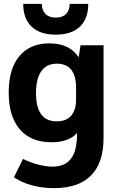

<svg xmlns="http://www.w3.org/2000/svg" viewBox="-20 -734 599 992"><path d="M515 -500V-21Q515 107 450.5 172.5Q386 238 259 238Q198 238 145 223.5Q92 209 52 182L99 87Q134 105 175.5 116Q217 127 252 127Q316 127 347 85.5Q378 44 378 -40V-47Q336 1 246 1Q140 1 82.5 -65.5Q25 -132 25 -256Q25 -378 80 -444Q135 -510 235 -510Q338 -510 385 -440H387L396 -500ZM373 -280Q373 -342 348 -373.5Q323 -405 274 -405Q221 -405 193.5 -366.5Q166 -328 166 -253Q166 -107 273 -107Q322 -107 347.5 -136Q373 -165 373 -220ZM100 -714H196Q196 -681 215 -662Q234 -643 268 -643Q303 -643 321.5 -662Q340 -681 340 -714H436Q436 -637 392.5 -596Q349 -555 268 -555Q187 -555 143.5 -596Q100 -637 100 -714Z"/></svg>

Font: Sarabun ExtraBold
Style: Regular
Weight: 800
Version: Version 1.000; ttfautohint (v1.6)